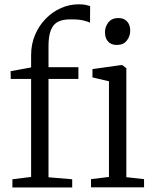

<svg xmlns="http://www.w3.org/2000/svg" viewBox="-20 -846 694 867"><path d="M36 0.5V-36.5L120.5 -47V-489.5H28.5L28 -524.5L120.5 -541.5V-597.5Q120.5 -647 138.5 -689Q156.5 -731 187 -762Q217.5 -793 255.8 -809.8Q294 -826.5 334 -826.5Q355 -826.5 366.8 -824Q378.5 -821.5 387 -818.5L386.5 -743Q379.5 -748 357 -753.5Q334.5 -759 300 -758.5Q264.5 -759 242.5 -748Q220.5 -737 209.8 -710.2Q199 -683.5 199 -637V-542.5H334V-489.5H199V-45.5L306 -36.5V0.5ZM391 0V-37L472 -47V-479L397.5 -496.5V-534L525.5 -552H532.5L550.5 -538V-46L630.5 -37V0ZM507 -643Q482 -643 468 -658.5Q454 -674 454 -700Q454 -725.5 469.5 -745Q485 -764.5 514 -764.5H515Q540 -764.5 554 -749Q568 -733.5 568 -708Q568 -682 552.5 -662.5Q537 -643 508 -643Z"/></svg>

Font: Merriweather 48pt Light
Style: Regular
Weight: 300
Version: Version 2.100